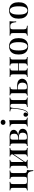

<svg xmlns="http://www.w3.org/2000/svg" viewBox="2228 -3036 967 5462"><g transform="rotate(-90 2711.0 -304.5)"><path d="M592 -515V-494Q553 -494 536.5 -479Q520 -464 520 -422V-93Q520 -51 537 -36Q554 -21 605 -21Q601 14 599.5 47Q598 80 598 97Q598 115 599 131.5Q600 148 601 159H578Q571 100 558 64Q545 28 517 12.5Q489 -3 436 -3Q412 -3 393 -2.5Q374 -2 356 -1Q338 0 315 0Q273 0 236 -2Q199 -4 153 -4Q119 -4 82 -2.5Q45 -1 27 0V-21Q66 -21 82.5 -36Q99 -51 99 -93V-422Q99 -464 82.5 -479Q66 -494 27 -494V-515Q45 -514 81 -512.5Q117 -511 151 -511Q186 -511 219.5 -512.5Q253 -514 269 -515V-494Q236 -494 221.5 -479Q207 -464 207 -422V-93Q207 -51 221.5 -36Q236 -21 269 -21H350Q384 -21 398 -36Q412 -51 412 -93V-422Q412 -464 398 -479Q384 -494 350 -494V-515Q367 -514 399.5 -512.5Q432 -511 466 -511Q501 -511 537.5 -512.5Q574 -514 592 -515Z M1234 -515V-494Q1195 -494 1178.5 -479Q1162 -464 1162 -422V-93Q1162 -51 1178.5 -36Q1195 -21 1234 -21V0Q1217 -1 1181 -2.5Q1145 -4 1110 -4Q1076 -4 1042.5 -2.5Q1009 -1 992 0V-21Q1026 -21 1040 -36Q1054 -51 1054 -93V-422Q1054 -464 1040 -479Q1026 -494 992 -494V-515Q1009 -514 1041.5 -512.5Q1074 -511 1108 -511Q1143 -511 1179.5 -512.5Q1216 -514 1234 -515ZM895 -515V-494Q862 -494 847.5 -479Q833 -464 833 -422V-93Q833 -51 847.5 -36Q862 -21 895 -21V0Q879 -1 846.5 -2.5Q814 -4 779 -4Q745 -4 708 -2.5Q671 -1 653 0V-21Q692 -21 708.5 -36Q725 -51 725 -93V-422Q725 -464 708.5 -479Q692 -494 653 -494V-515Q671 -514 707 -512.5Q743 -511 777 -511Q812 -511 845.5 -512.5Q879 -514 895 -515ZM1065 -448 1081 -437 819 -49 802 -61Z M1552 -515Q1627 -515 1670 -500Q1713 -485 1731 -457.5Q1749 -430 1749 -395Q1749 -342 1693 -303Q1637 -264 1522 -264Q1522 -264 1517 -265.5Q1512 -267 1506.5 -269Q1501 -271 1501 -271Q1558 -272 1588 -284.5Q1618 -297 1628.5 -322.5Q1639 -348 1639 -386Q1639 -416 1631.5 -440.5Q1624 -465 1601.5 -479.5Q1579 -494 1535 -494Q1499 -494 1484 -479Q1469 -464 1469 -422V-93Q1469 -50 1484 -35.5Q1499 -21 1538 -21Q1590 -21 1618 -38Q1646 -55 1656.5 -82.5Q1667 -110 1667 -142Q1667 -205 1633.5 -229Q1600 -253 1543 -253H1403Q1403 -253 1403 -262Q1403 -271 1403 -271H1544L1555 -269Q1637 -269 1686 -254.5Q1735 -240 1757 -212Q1779 -184 1779 -143Q1779 -103 1758 -70.5Q1737 -38 1688.5 -19Q1640 0 1559 0Q1528 0 1491 -2Q1454 -4 1414 -4Q1381 -4 1344 -2.5Q1307 -1 1289 0V-21Q1328 -21 1344.5 -36Q1361 -51 1361 -93V-422Q1361 -464 1344.5 -479Q1328 -494 1289 -494V-515Q1307 -514 1343 -512.5Q1379 -511 1412 -511Q1451 -511 1487.5 -513Q1524 -515 1552 -515Z M1963 -768Q1994 -768 2015 -748.5Q2036 -729 2036 -700Q2036 -671 2015 -651.5Q1994 -632 1963 -632Q1932 -632 1911 -651.5Q1890 -671 1890 -700Q1890 -729 1911 -748.5Q1932 -768 1963 -768ZM2024 -527V-93Q2024 -51 2040.5 -36Q2057 -21 2096 -21V0Q2079 -1 2043.5 -2.5Q2008 -4 1971 -4Q1936 -4 1899 -2.5Q1862 -1 1844 0V-21Q1883 -21 1899.5 -36Q1916 -51 1916 -93V-407Q1916 -452 1901 -473.5Q1886 -495 1844 -495V-516Q1876 -513 1906 -513Q1940 -513 1969.5 -516.5Q1999 -520 2024 -527Z M2666 -515V-494Q2628 -494 2612 -479Q2596 -464 2596 -422V-93Q2596 -51 2612.5 -36Q2629 -21 2666 -21V0Q2649 -1 2615.5 -2.5Q2582 -4 2542 -4Q2503 -4 2462.5 -2.5Q2422 -1 2400 0V-21Q2443 -21 2465.5 -35.5Q2488 -50 2488 -93V-422Q2488 -464 2474 -479Q2460 -494 2426 -494H2417Q2392 -494 2384.5 -478.5Q2377 -463 2373 -422Q2365 -329 2353.5 -244Q2342 -159 2315 -91Q2304 -65 2288.5 -40.5Q2273 -16 2251.5 -1Q2230 14 2201 14Q2182 14 2164 6.5Q2146 -1 2134 -16.5Q2122 -32 2122 -56Q2122 -86 2139.5 -102.5Q2157 -119 2185 -119Q2210 -119 2226 -104Q2242 -89 2242 -63Q2242 -42 2230 -27Q2218 -12 2196 -3Q2198 -2 2201.5 -2Q2205 -2 2207 -2Q2231 -2 2248.5 -17.5Q2266 -33 2278.5 -55Q2291 -77 2298 -96Q2315 -138 2325.5 -191Q2336 -244 2343 -303Q2350 -362 2354 -422Q2357 -464 2336.5 -479Q2316 -494 2275 -494V-515Q2283 -514 2300.5 -512.5Q2318 -511 2342 -511Q2362 -511 2383 -511.5Q2404 -512 2429 -512Q2451 -512 2468.5 -511.5Q2486 -511 2504.5 -511Q2523 -511 2545 -511Q2567 -511 2590.5 -512Q2614 -513 2634.5 -514Q2655 -515 2666 -515Z M2972 -515V-494Q2933 -494 2916.5 -479Q2900 -464 2900 -422V-86Q2900 -49 2915 -35Q2930 -21 2966 -21Q3017 -21 3044 -39Q3071 -57 3081 -87Q3091 -117 3091 -150Q3091 -220 3054.5 -251Q3018 -282 2933 -282Q2910 -282 2886 -282Q2862 -282 2840 -282L2838 -300Q2880 -300 2918.5 -300Q2957 -300 2993 -300Q3106 -300 3154.5 -259.5Q3203 -219 3203 -157Q3203 -120 3181.5 -84Q3160 -48 3110.5 -24Q3061 0 2978 0Q2949 0 2915.5 -2Q2882 -4 2844 -4Q2812 -4 2776 -2.5Q2740 -1 2722 0V-21Q2760 -21 2776 -36Q2792 -51 2792 -93V-422Q2792 -464 2778 -479Q2764 -494 2730 -494V-515Q2747 -514 2779.5 -512.5Q2812 -511 2846 -511Q2881 -511 2917.5 -512.5Q2954 -514 2972 -515Z M3820 -515V-494Q3781 -494 3764.5 -479Q3748 -464 3748 -422V-93Q3748 -51 3764.5 -36Q3781 -21 3820 -21V0Q3803 -1 3767 -2.5Q3731 -4 3696 -4Q3662 -4 3628.5 -2.5Q3595 -1 3578 0V-21Q3612 -21 3626 -36Q3640 -51 3640 -93V-422Q3640 -464 3626 -479Q3612 -494 3578 -494V-515Q3595 -514 3627.5 -512.5Q3660 -511 3694 -511Q3729 -511 3765.5 -512.5Q3802 -514 3820 -515ZM3497 -515V-494Q3464 -494 3449.5 -479Q3435 -464 3435 -422V-93Q3435 -51 3449.5 -36Q3464 -21 3497 -21V0Q3481 -1 3448.5 -2.5Q3416 -4 3381 -4Q3347 -4 3310 -2.5Q3273 -1 3255 0V-21Q3294 -21 3310.5 -36Q3327 -51 3327 -93V-422Q3327 -464 3310.5 -479Q3294 -494 3255 -494V-515Q3273 -514 3309 -512.5Q3345 -511 3379 -511Q3414 -511 3447.5 -512.5Q3481 -514 3497 -515ZM3676 -275V-255H3394V-275Z M4125 -530Q4192 -530 4244 -502Q4296 -474 4327 -414Q4358 -354 4358 -257Q4358 -160 4327 -100.5Q4296 -41 4244 -13.5Q4192 14 4125 14Q4059 14 4006 -13.5Q3953 -41 3922.5 -100.5Q3892 -160 3892 -257Q3892 -354 3922.5 -414Q3953 -474 4006 -502Q4059 -530 4125 -530ZM4125 -510Q4073 -510 4040 -450.5Q4007 -391 4007 -257Q4007 -123 4040 -64.5Q4073 -6 4125 -6Q4176 -6 4209.5 -64.5Q4243 -123 4243 -257Q4243 -391 4209.5 -450.5Q4176 -510 4125 -510Z M4839 -515Q4835 -477 4833.5 -443Q4832 -409 4832 -391Q4832 -372 4833 -355Q4834 -338 4835 -327H4812Q4805 -389 4793.5 -425.5Q4782 -462 4760.5 -478.5Q4739 -495 4702 -495Q4694 -495 4685.5 -495Q4677 -495 4668 -495Q4636 -495 4622.5 -480Q4609 -465 4609 -426V-103Q4609 -54 4636.5 -37.5Q4664 -21 4711 -21V0Q4687 -1 4643.5 -2.5Q4600 -4 4551 -4Q4516 -4 4481.5 -2.5Q4447 -1 4429 0V-21Q4468 -21 4484.5 -36Q4501 -51 4501 -93V-422Q4501 -464 4484.5 -479Q4468 -494 4429 -494V-515Q4447 -514 4483 -512.5Q4519 -511 4553 -511Q4588 -511 4622.5 -513Q4657 -515 4684 -515Z M5145 -530Q5212 -530 5264 -502Q5316 -474 5347 -414Q5378 -354 5378 -257Q5378 -160 5347 -100.5Q5316 -41 5264 -13.5Q5212 14 5145 14Q5079 14 5026 -13.5Q4973 -41 4942.5 -100.5Q4912 -160 4912 -257Q4912 -354 4942.5 -414Q4973 -474 5026 -502Q5079 -530 5145 -530ZM5145 -510Q5093 -510 5060 -450.5Q5027 -391 5027 -257Q5027 -123 5060 -64.5Q5093 -6 5145 -6Q5196 -6 5229.5 -64.5Q5263 -123 5263 -257Q5263 -391 5229.5 -450.5Q5196 -510 5145 -510Z"/></g></svg>

Font: Playfair Display Medium
Style: Regular
Weight: 500
Designer: Claus Eggers Sørensen
Foundry: Claus Eggers Sørensen
Version: Version 1.203